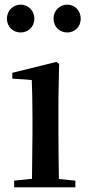

<svg xmlns="http://www.w3.org/2000/svg" viewBox="-20 -808 382 828"><path d="M69 -668C100 -668 128 -690 128 -728C128 -764 100 -788 69 -788C38 -788 10 -764 10 -728C10 -690 38 -668 69 -668ZM270 -668C301 -668 328 -690 328 -728C328 -764 301 -788 270 -788C239 -788 211 -764 211 -728C211 -690 239 -668 270 -668ZM117 0H305V-29L234 -36C233 -93 232 -177 232 -232V-385L235 -532L223 -541L33 -494V-469L117 -463C119 -414 120 -367 120 -300V-232L118 -37L41 -29V0Z"/></svg>

Font: Noto Serif CJK KR SemiBold
Style: Regular
Weight: 600
Designer: Ryoko NISHIZUKA 西塚涼子 (kana & ideographs); Frank Grießhammer (Latin, Greek & Cyrillic); Wenlong ZHANG 张文龙 (bopomofo); San
Foundry: Adobe
Version: Version 2.001;hotconv 1.1.0;makeotfexe 2.6.0